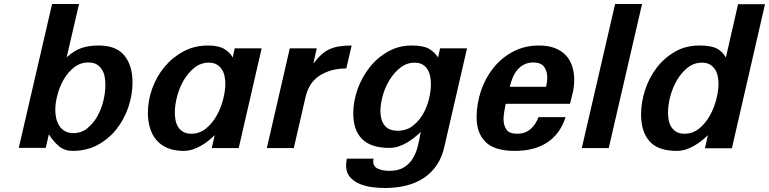

<svg xmlns="http://www.w3.org/2000/svg" viewBox="-20 -742 3853 962"><path d="M241 -722H376L314 -455Q352 -489 388.5 -501.5Q425 -514 475 -514Q562 -514 603 -464Q644 -414 644 -329Q644 -268 623.5 -206.5Q603 -145 564.5 -96Q526 -47 470.5 -16.5Q415 14 344 14Q302 14 273.5 -11Q245 -36 225 -69L209 -1H74ZM257 -191Q257 -169 262 -148Q267 -127 278 -110.5Q289 -94 306 -84.5Q323 -75 348 -75Q387 -75 417 -99Q447 -123 467.5 -159Q488 -195 498 -237Q508 -279 508 -316Q508 -337 504.5 -357Q501 -377 491 -393Q481 -409 465 -419Q449 -429 423 -429Q383 -429 352 -405Q321 -381 300 -345Q279 -309 268 -267.5Q257 -226 257 -191Z M721 -177Q721 -238 742.5 -298Q764 -358 803.5 -406Q843 -454 898.5 -484Q954 -514 1022 -514Q1075 -514 1104 -496.5Q1133 -479 1146 -454L1156 -500H1291L1176 0H1041L1056 -65Q1043 -52 1025.5 -38Q1008 -24 988.5 -12.5Q969 -1 946.5 6.5Q924 14 900 14Q853 14 819 -0.5Q785 -15 763.5 -40.5Q742 -66 731.5 -101Q721 -136 721 -177ZM856 -178Q856 -159 859.5 -140Q863 -121 872.5 -106Q882 -91 898 -81.5Q914 -72 938 -72Q980 -72 1012 -98Q1044 -124 1065.5 -162.5Q1087 -201 1098 -244.5Q1109 -288 1109 -322Q1109 -342 1105 -361Q1101 -380 1091 -395Q1081 -410 1065.5 -419Q1050 -428 1026 -428Q986 -428 954.5 -403Q923 -378 901 -340.5Q879 -303 867.5 -259.5Q856 -216 856 -178Z M1432 -500H1567L1550 -423Q1570 -450 1590 -468Q1610 -486 1632.5 -496Q1655 -506 1682 -510Q1709 -514 1742 -514L1715 -399Q1639 -399 1583.5 -364.5Q1528 -330 1511 -256L1452 0H1317Z M1750 -174Q1750 -234 1771.5 -294.5Q1793 -355 1831.5 -404Q1870 -453 1924 -483.5Q1978 -514 2042 -514Q2101 -514 2129.5 -497.5Q2158 -481 2175 -454L2185 -500H2320L2206 -5Q2194 48 2167 87Q2140 126 2101.5 151Q2063 176 2014 188Q1965 200 1908 200Q1881 200 1847 196Q1813 192 1783.5 180Q1754 168 1734 145.5Q1714 123 1714 86Q1714 76 1715 68.5Q1716 61 1718 53H1852Q1850 61 1850 67Q1850 93 1874 103.5Q1898 114 1930 114Q1975 114 2003 97Q2031 80 2048 52.5Q2065 25 2073.5 -10Q2082 -45 2088 -81Q2075 -68 2057.5 -54Q2040 -40 2020 -28Q2000 -16 1977.5 -8.5Q1955 -1 1931 -1Q1839 -1 1794.5 -45Q1750 -89 1750 -174ZM1886 -186Q1886 -141 1906.5 -114Q1927 -87 1973 -87Q2016 -87 2047 -110.5Q2078 -134 2098.5 -169Q2119 -204 2129 -245Q2139 -286 2139 -320Q2139 -341 2135 -360.5Q2131 -380 2121.5 -395Q2112 -410 2096.5 -419Q2081 -428 2058 -428Q2018 -428 1986 -403Q1954 -378 1931.5 -341Q1909 -304 1897.5 -262Q1886 -220 1886 -186Z M2368 -154Q2368 -221 2389.5 -285.5Q2411 -350 2451.5 -401Q2492 -452 2550 -483Q2608 -514 2681 -514Q2728 -514 2761.5 -500.5Q2795 -487 2816 -464Q2837 -441 2847 -409.5Q2857 -378 2857 -342Q2857 -310 2850.5 -281Q2844 -252 2836 -222H2514Q2510 -204 2506.5 -183Q2503 -162 2503 -144Q2503 -115 2517 -93.5Q2531 -72 2571 -72Q2612 -72 2638.5 -95.5Q2665 -119 2678 -155H2814Q2786 -70 2721.5 -28Q2657 14 2560 14Q2458 14 2413 -30.5Q2368 -75 2368 -154ZM2716 -307Q2722 -333 2722 -353Q2722 -386 2706 -407.5Q2690 -429 2652 -429Q2627 -429 2607.5 -419.5Q2588 -410 2573.5 -393.5Q2559 -377 2549.5 -354.5Q2540 -332 2534 -307Z M2895 0 3062 -722H3197L3030 0Z M3192 -169Q3192 -229 3212 -290.5Q3232 -352 3269.5 -401.5Q3307 -451 3361 -482.5Q3415 -514 3484 -514Q3543 -514 3571.5 -499Q3600 -484 3617 -454L3678 -721H3813L3647 1H3512L3527 -65Q3514 -52 3496.5 -38Q3479 -24 3459.5 -12.5Q3440 -1 3417.5 6.5Q3395 14 3371 14Q3277 14 3234.5 -34Q3192 -82 3192 -169ZM3327 -178Q3327 -159 3330.5 -140Q3334 -121 3343.5 -106Q3353 -91 3369 -81.5Q3385 -72 3409 -72Q3451 -72 3483 -98Q3515 -124 3536.5 -162.5Q3558 -201 3569 -244.5Q3580 -288 3580 -322Q3580 -342 3576 -361Q3572 -380 3562 -395Q3552 -410 3536.5 -419Q3521 -428 3497 -428Q3457 -428 3425.5 -403Q3394 -378 3372 -340.5Q3350 -303 3338.5 -259.5Q3327 -216 3327 -178Z"/></svg>

Font: Perun
Style: Bold Italic
Weight: 700
Italic angle: -12°
Foundry: Copyright (c) Stefan Peev, Context Ltd, 2016
Version: Version 1.027